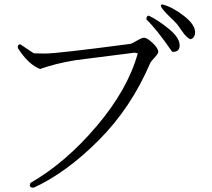

<svg xmlns="http://www.w3.org/2000/svg" viewBox="-20 -788 960 871"><path d="M716 -768Q761 -757 813 -717Q865 -677 865 -642Q865 -617 845 -610Q827 -615 805 -648Q783 -681 774 -688Q773 -690 756 -706Q739 -722 724.5 -738.5Q710 -755 710 -762Q710 -767 716 -768ZM655 -717Q697 -697 746 -657Q795 -617 795 -582Q795 -556 771 -553H761Q691 -655 644 -700Q644 -717 655 -717ZM633 -617Q647 -617 672.5 -593Q698 -569 698 -552Q698 -545 680.5 -526Q663 -507 661 -501Q575 -300 429 -153Q283 -6 134 63Q118 65 115 54L118 42Q278 -50 419 -216.5Q560 -383 605 -546L590 -549L323 -515Q231 -500 162 -475Q109 -495 61 -570Q59 -587 72 -587L129 -549Q134 -546 137 -546Q163 -545 183 -545Q239 -545 572 -589Q578 -590 601 -603.5Q624 -617 633 -617Z"/></svg>

Font: cwTeXMing
Style: Medium
Weight: 500
Version: Version 1.17